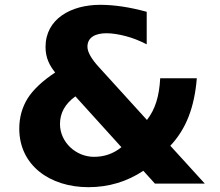

<svg xmlns="http://www.w3.org/2000/svg" viewBox="-20 -716 912 797"><path d="M229 -201C229 -247 250 -285 293 -316L484 -105C451 -78 413 -65 370 -65C295 -65 229 -126 229 -201ZM422 -578C448 -578 475 -573 502 -566C529 -559 558 -548 589 -532V-667C520 -686 455 -696 396 -696C274 -696 169 -637 169 -521C169 -475 186 -444 209 -415C156 -380 118 -344 95 -308C72 -271 60 -229 60 -182C60 -29 188 61 347 61C431 61 507 38 575 -7L623 46H830L687 -111C752 -180 787 -269 797 -391H645C641 -317 625 -263 590 -218L390 -438C358 -473 343 -501 343 -522C343 -563 379 -578 422 -578Z"/></svg>

Font: Iranian Sans Web
Style: Bold
Weight: 700
Designer: Hooman Mehr, Hadi Navid in Neviseh Pardaz Co. Ltd. (http://nevisa.com)
Foundry: http://font-store.ir
Version: 5.0.2 build 3/9/1393